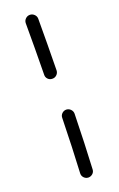

<svg xmlns="http://www.w3.org/2000/svg" viewBox="-142 -732 494 798"><g transform="rotate(-20 104.5 -332.5)"><path d="M104.5 -691.9Q115.7 -691.9 124 -683.8Q132.3 -675.8 132.3 -664.6Q132.3 -611.3 131.8 -554Q131.3 -496.6 130.4 -436.5Q129.9 -425.3 121.6 -417.5Q113.3 -409.7 102.1 -410.2Q90.8 -410.2 83 -418.2Q75.2 -426.3 75.7 -437.5Q76.7 -497.1 76.9 -554.2Q77.1 -611.3 77.1 -664.6Q77.1 -675.8 85.2 -683.8Q93.3 -691.9 104.5 -691.9ZM112.3 -270Q123.5 -269.5 131.3 -261.5Q139.2 -253.4 139.2 -242.2Q137.7 -176.3 135.5 -114.3Q133.3 -52.2 130.4 1.5Q129.9 12.7 121.3 20Q112.8 27.3 101.6 26.9Q90.3 25.9 83 17.8Q75.7 9.8 76.2 -1.5Q79.1 -55.2 81.3 -116.2Q83.5 -177.2 85 -243.2Q85 -254.4 93 -262.2Q101.1 -270 112.3 -270Z"/></g></svg>

Font: Mikhak-FD Light
Style: Regular
Weight: 300
Designer: Amin Abedi
Version: Version 3.2